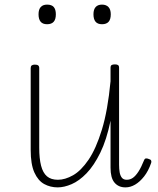

<svg xmlns="http://www.w3.org/2000/svg" viewBox="-20 -795 686 832"><path d="M230 17Q198 17 171.5 2.5Q145 -12 129 -47.5Q113 -83 113 -145V-500Q113 -508 117.5 -511.5Q122 -515 131 -515Q141 -515 145.5 -511.5Q150 -508 150 -500V-155Q150 -108 158 -77Q166 -46 183.5 -31Q201 -16 231 -16Q262 -16 296.5 -35.5Q331 -55 363.5 -102.5Q396 -150 421.5 -233Q447 -316 459 -443V-501Q459 -510 463.5 -513Q468 -516 478 -516Q487 -516 491.5 -513Q496 -510 496 -501V-81Q496 -63 498.5 -48.5Q501 -34 508 -25Q515 -16 529 -16Q544 -16 556 -24.5Q568 -33 580 -51.5Q592 -70 604 -100Q607 -108 612.5 -108.5Q618 -109 625 -106Q633 -104 635 -99Q637 -94 635 -89Q623 -54 604.5 -30.5Q586 -7 565.5 5Q545 17 524 17Q508 17 496 11.5Q484 6 475.5 -4.5Q467 -15 463 -31Q459 -47 459 -68V-272Q442 -189 414.5 -133Q387 -77 355 -44Q323 -11 290.5 3Q258 17 230 17ZM184 -690Q165 -690 156 -701Q147 -712 147 -733Q147 -754 156.5 -764.5Q166 -775 184 -775Q204 -775 213 -764.5Q222 -754 222 -733Q222 -711 212.5 -700.5Q203 -690 184 -690ZM422 -690Q403 -690 394 -701Q385 -712 385 -733Q385 -754 394.5 -764.5Q404 -775 422 -775Q440 -775 450 -764.5Q460 -754 460 -733Q460 -711 450.5 -700.5Q441 -690 422 -690Z"/></svg>

Font: Playwrite FR Moderne Thin
Style: Regular
Weight: 250
Version: Version 1.002